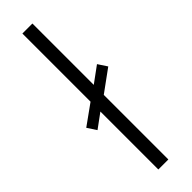

<svg xmlns="http://www.w3.org/2000/svg" viewBox="-272 -759 759 759"><g transform="rotate(-45 107.5 -380.0)"><path d="M76 0H132V-361L224 -428L199 -466L132 -417V-760H76V-379L-9 -318L16 -280L76 -324Z"/></g></svg>

Font: Noto Sans Display SemiCondensed Light
Style: Regular
Weight: 300
Width: 4
Designer: Monotype Design Team
Foundry: Monotype Imaging Inc.
Version: Version 1.900